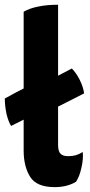

<svg xmlns="http://www.w3.org/2000/svg" viewBox="-29 -766 379 806"><path d="M290 -2.9Q304.7 -24.4 312.5 -60.5Q321.3 -96.7 318.4 -127.9Q304.7 -119.1 289.1 -114.3Q274.4 -110.4 256.8 -110.4Q235.4 -110.4 225.6 -120.1Q214.8 -129.9 214.8 -158.2Q214.8 -210.9 214.8 -318.4Q242.2 -332 324.2 -374Q320.3 -401.4 305.7 -430.7Q291 -460 272.5 -478.5Q252.9 -468.8 214.8 -448.2Q214.8 -522.5 214.8 -746.1Q167 -746.1 130.9 -738.3Q95.7 -731.4 70.3 -716.8Q70.3 -609.4 70.3 -394.5Q49.8 -384.8 -8.8 -352.5Q-8.8 -322.3 -2 -289.1Q5.9 -255.9 17.6 -237.3Q35.2 -246.1 70.3 -263.7Q70.3 -231.4 70.3 -133.8Q70.3 -67.4 97.7 -23.4Q125 19.5 200.2 19.5Q227.5 19.5 250 13.7Q272.5 7.8 290 -2.9Z"/></svg>

Font: cl
Style: Bold
Weight: 400
Designer: Mitja Miklavcic
Version: Version 7.504; 2011; Build 1021